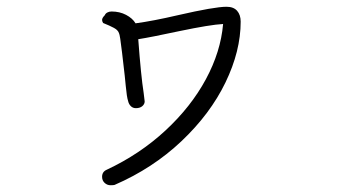

<svg xmlns="http://www.w3.org/2000/svg" viewBox="-20 -532 1040 568"><path d="M692 -468Q692 -381 647 -288Q602 -195 517 -114.5Q432 -34 319 15Q316 16 307 16Q297 16 289.5 9Q282 2 282 -9Q282 -24 296 -30Q394 -76 469.5 -146Q545 -216 589 -297.5Q633 -379 640 -461Q602 -459 511 -440Q427 -422 389 -416Q397 -308 405 -257L408 -232Q408 -224 401 -218Q394 -212 382 -212Q373 -212 367 -218Q361 -224 359 -233Q355 -245 352 -278L349 -308Q347 -325 341 -377Q335 -429 332 -434Q329 -443 317 -449.5Q305 -456 285 -464Q282 -469 282 -473Q282 -479 290 -487Q292 -492 297.5 -495Q303 -498 310 -498Q334 -498 353 -488Q372 -478 381 -463Q433 -470 506 -487Q615 -512 650 -512Q671 -512 681.5 -500Q692 -488 692 -468Z"/></svg>

Font: Tsukimi Rounded
Style: Regular
Weight: 400
Designer: Takashi Funayama
Foundry: Takashi Funayama
Version: Version 1.032; ttfautohint (v1.8.3)